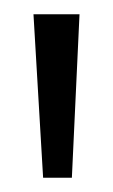

<svg xmlns="http://www.w3.org/2000/svg" viewBox="-20 -689 158 269"><path d="M40.4 -440 26.9 -669H91.4L80.7 -440Z"/></svg>

Font: Rokkitt SemiBold
Style: Regular
Weight: 600
Designer: Vernon Adams
Foundry: Vernon Adams
Version: Version 3.103